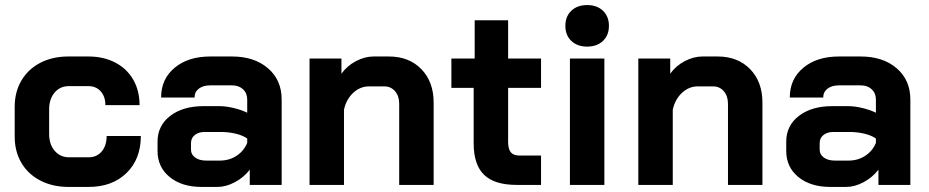

<svg xmlns="http://www.w3.org/2000/svg" viewBox="-20 -730 3666 758"><path d="M38 -191V-308Q38 -367 64.5 -412Q91 -457 139 -482Q187 -507 250 -507H329Q389 -507 435 -483Q481 -459 506 -415.5Q531 -372 531 -315H396Q396 -349 377.5 -369.5Q359 -390 329 -390H252Q217 -390 195.5 -364.5Q174 -339 174 -298V-201Q174 -160 196 -134.5Q218 -109 253 -109H330Q362 -109 381.5 -132Q401 -155 401 -193H536Q536 -102 479.5 -47Q423 8 330 8H251Q188 8 139.5 -17Q91 -42 64.5 -87Q38 -132 38 -191Z M602 -134V-171Q602 -234 652 -272.5Q702 -311 784 -311H845Q871 -311 901 -304Q931 -297 956 -285V-337Q956 -362 939.5 -377.5Q923 -393 896 -393H810Q782 -393 765 -380Q748 -367 748 -345H616Q616 -418 669.5 -462.5Q723 -507 810 -507H896Q984 -507 1038 -460.5Q1092 -414 1092 -337V0H966V-60Q942 -29 907 -10.5Q872 8 838 8H776Q698 8 650 -31Q602 -70 602 -134ZM848 -96Q885 -96 914 -115Q943 -134 956 -166V-183Q940 -195 911.5 -202Q883 -209 851 -209H788Q764 -209 749 -197Q734 -185 734 -165V-139Q734 -120 750.5 -108Q767 -96 794 -96Z M1202 -499H1328V-439Q1350 -470 1385 -488.5Q1420 -507 1455 -507H1515Q1595 -507 1643.5 -457Q1692 -407 1692 -325V0H1556V-320Q1556 -351 1539.5 -370Q1523 -389 1497 -389H1437Q1402 -389 1374.5 -363.5Q1347 -338 1338 -297V0H1202Z M1850 -164V-383H1762V-499H1854V-650H1986V-499H2116V-383H1986V-170Q1986 -142 1996.5 -129Q2007 -116 2030 -116H2116V0H2020Q1932 0 1891 -40Q1850 -80 1850 -164Z M2212 -628Q2212 -665 2235.5 -687.5Q2259 -710 2298 -710Q2337 -710 2360.5 -687.5Q2384 -665 2384 -628Q2384 -591 2360.5 -568.5Q2337 -546 2298 -546Q2259 -546 2235.5 -568.5Q2212 -591 2212 -628ZM2230 -499H2366V0H2230Z M2500 -499H2626V-439Q2648 -470 2683 -488.5Q2718 -507 2753 -507H2813Q2893 -507 2941.5 -457Q2990 -407 2990 -325V0H2854V-320Q2854 -351 2837.5 -370Q2821 -389 2795 -389H2735Q2700 -389 2672.5 -363.5Q2645 -338 2636 -297V0H2500Z M3084 -134V-171Q3084 -234 3134 -272.5Q3184 -311 3266 -311H3327Q3353 -311 3383 -304Q3413 -297 3438 -285V-337Q3438 -362 3421.5 -377.5Q3405 -393 3378 -393H3292Q3264 -393 3247 -380Q3230 -367 3230 -345H3098Q3098 -418 3151.5 -462.5Q3205 -507 3292 -507H3378Q3466 -507 3520 -460.5Q3574 -414 3574 -337V0H3448V-60Q3424 -29 3389 -10.5Q3354 8 3320 8H3258Q3180 8 3132 -31Q3084 -70 3084 -134ZM3330 -96Q3367 -96 3396 -115Q3425 -134 3438 -166V-183Q3422 -195 3393.5 -202Q3365 -209 3333 -209H3270Q3246 -209 3231 -197Q3216 -185 3216 -165V-139Q3216 -120 3232.5 -108Q3249 -96 3276 -96Z"/></svg>

Font: Bai Jamjuree
Style: Bold
Weight: 700
Designer: Katatrad Aksorn Co.,Ltd.
Foundry: Cadson Demak Co.,Ltd.
Version: Version 1.000; ttfautohint (v1.6)